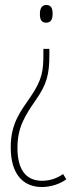

<svg xmlns="http://www.w3.org/2000/svg" viewBox="-20 -549 303 770"><path d="M191 -494C191 -514 186 -529 166 -529C148 -529 140 -516 140 -492C140 -470 147 -458 165 -458C186 -458 191 -474 191 -494ZM178 -330V-353H154V-331C154 -264 149 -229 102 -160C63 -103 23 -55 23 42C23 151 74 201 148 201C187 201 223 187 246 170L233 149C209 166 180 176 149 176C86 176 50 134 50 44C50 -40 81 -86 125 -150C167 -211 178 -249 178 -330Z"/></svg>

Font: Noto Sans Sinhala ExtraCondensed Thin
Style: Regular
Weight: 100
Width: 2
Designer: Jelle Bosma - Monotype Design Team
Foundry: Monotype Imaging Inc.
Version: Version 2.006